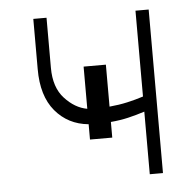

<svg xmlns="http://www.w3.org/2000/svg" viewBox="-44 -593 651 638"><g transform="rotate(-5 281.0 -274.0)"><path d="M316.8 -375.4V-235.4Q348.7 -238.3 376.4 -244.5Q404.1 -250.7 430.4 -259.2V-545.5H474.4V0H430.4V-208.8Q402 -199.6 375.5 -193.4Q349.1 -187.1 316.8 -184.3V-132.1H242.5V-183.2Q174.4 -189.6 131.9 -240.2Q89.5 -290.8 89.8 -380.7V-547.9H133.9V-380.7Q133.9 -315.3 167.8 -278.6Q201.7 -241.8 242.5 -234.7V-375.4Z"/></g></svg>

Font: Inter Extra Light BETA
Style: Regular
Weight: 200
Designer: Rasmus Andersson
Foundry: rsms
Version: Version 3.011;git-f93a4a705